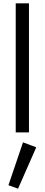

<svg xmlns="http://www.w3.org/2000/svg" viewBox="-20 -800 270 1160"><path d="M75 -780V0H155V-780ZM119 60 31 319 89 340 199 90Z"/></svg>

Font: Jost* Book
Style: Regular
Weight: 400
Version: Version 3.000